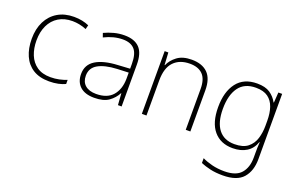

<svg xmlns="http://www.w3.org/2000/svg" viewBox="-94 -913 2354 1525"><g transform="rotate(20 1083.5 -150.0)"><path d="M302 10Q220 10 166 -24Q112 -58 85 -119.5Q58 -181 58 -262Q58 -346 89.5 -408.5Q121 -471 179 -505.5Q237 -540 316 -540Q353 -540 384.5 -533.5Q416 -527 443 -515L434 -480Q405 -492 374.5 -498Q344 -504 316 -504Q248 -504 199 -474Q150 -444 124 -389.5Q98 -335 98 -262Q98 -195 119.5 -141.5Q141 -88 186 -56.5Q231 -25 301 -25Q339 -25 374 -32.5Q409 -40 438 -52V-17Q413 -5 378.5 2.5Q344 10 302 10Z M743 -539Q828 -539 870.5 -494.5Q913 -450 913 -353V0H882L875 -98H873Q849 -52 805.5 -21Q762 10 683 10Q605 10 563.5 -28Q522 -66 522 -133Q522 -212 587.5 -252.5Q653 -293 774 -299L874 -305V-345Q874 -431 841 -467.5Q808 -504 742 -504Q665 -504 585 -464L573 -498Q611 -516 654 -527.5Q697 -539 743 -539ZM778 -268Q676 -263 619 -231Q562 -199 562 -133Q562 -81 595 -52.5Q628 -24 687 -24Q781 -24 827 -77.5Q873 -131 874 -219V-272Z M1311 -540Q1399 -540 1446.5 -493Q1494 -446 1494 -347V0H1455V-345Q1455 -428 1417 -466.5Q1379 -505 1308 -505Q1221 -505 1172 -453.5Q1123 -402 1123 -297V0H1084V-530H1115L1121 -426H1124Q1143 -471 1188.5 -505.5Q1234 -540 1311 -540Z M1864 -540Q1933 -540 1973 -513Q2013 -486 2036 -443H2039L2045 -530H2077V22Q2077 121 2025.5 180.5Q1974 240 1853 240Q1793 240 1747.5 229.5Q1702 219 1666 204V163Q1702 181 1750 193Q1798 205 1854 205Q1953 205 1995.5 155.5Q2038 106 2038 23V-15Q2038 -40 2038.5 -61.5Q2039 -83 2041 -108H2038Q2018 -50 1970.5 -20Q1923 10 1853 10Q1751 10 1693 -58.5Q1635 -127 1635 -258Q1635 -388 1693 -464Q1751 -540 1864 -540ZM1866 -505Q1769 -505 1722 -439.5Q1675 -374 1675 -258Q1675 -144 1721.5 -84.5Q1768 -25 1856 -25Q1929 -25 1968.5 -56.5Q2008 -88 2023.5 -138.5Q2039 -189 2039 -246V-289Q2039 -353 2022.5 -401.5Q2006 -450 1968.5 -477.5Q1931 -505 1866 -505Z"/></g></svg>

Font: Noto Sans Lao UI ExtLt
Style: Regular
Weight: 200
Designer: Monotype Design Team
Foundry: Monotype Imaging Inc.
Version: Version 2.000; ttfautohint (v1.8.4.7-5d5b)